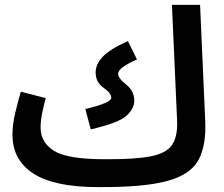

<svg xmlns="http://www.w3.org/2000/svg" viewBox="-20 -744 915 785"><path d="M382 21Q568 22 663.5 -4Q759 -30 791.5 -90Q824 -150 819 -251L798 -724H683L704 -252Q707 -188 684.5 -153Q662 -118 597 -105Q532 -92 408 -93ZM351 -215Q467 -242 498 -271.5Q529 -301 529 -332Q529 -372 496 -398Q463 -424 463 -443Q463 -467 540 -501L503 -576Q429 -543 400 -512Q371 -481 371 -448Q371 -408 403 -385.5Q435 -363 435 -344Q435 -324 329 -298ZM382 21 428 -11 408 -93Q255 -93 200.5 -127.5Q146 -162 146 -223Q146 -251 153 -284.5Q160 -318 167 -343L65 -369Q54 -331 42.5 -283.5Q31 -236 31 -193Q31 -90 116.5 -34.5Q202 21 382 21Z"/></svg>

Font: Noto Sans Arabic UI SemiCondensed Semi
Style: Regular
Weight: 600
Width: 4
Designer: Nadine Chahine - Monotype Design Team
Foundry: Monotype Imaging Inc.
Version: Version 1.900